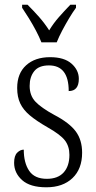

<svg xmlns="http://www.w3.org/2000/svg" viewBox="-20 -786 407 816"><path d="M177 10Q108 10 74 -20.5Q40 -51 40 -94Q40 -124 53 -137Q66 -150 81 -150Q81 -94 104 -60Q127 -26 179 -26Q226 -26 250.5 -53Q275 -80 275 -128Q275 -164 256 -189Q237 -214 182 -245Q135 -272 107 -295.5Q79 -319 66 -346.5Q53 -374 53 -412Q53 -474 91 -508.5Q129 -543 193 -543Q253 -543 284 -515.5Q315 -488 315 -451Q315 -399 272 -399Q272 -508 188 -508Q145 -508 125.5 -483.5Q106 -459 106 -421Q106 -380 130.5 -354Q155 -328 210 -298Q275 -264 302 -227.5Q329 -191 329 -137Q329 -68 288 -29Q247 10 177 10ZM156 -606Q147 -629 133 -655.5Q119 -682 103 -708Q87 -734 74 -753V-766H97Q124 -739 146.5 -713.5Q169 -688 189 -657Q208 -688 230.5 -713.5Q253 -739 279 -766H303V-753Q289 -734 273.5 -708Q258 -682 244 -655.5Q230 -629 221 -606Z"/></svg>

Font: Noto Serif Tamil Condensed Light
Style: Italic
Weight: 300
Width: 3
Italic angle: -12°
Designer: Indian Type Foundry, Tom Grace, and the Monotype Design Team
Foundry: Monotype Imaging Inc.
Version: Version 2.003; ttfautohint (v1.8.4.7-5d5b)